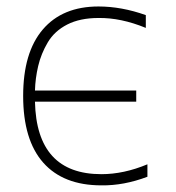

<svg xmlns="http://www.w3.org/2000/svg" viewBox="-20 -555 537 587"><path d="M86.9 -278.3H396.5V-244.1H86.9Q91.8 -22.5 290 -22.5Q358.4 -22.5 430.7 -52.7V-14.6Q358.4 12.7 290 11.7Q173.8 11.7 112.3 -57.6Q50.8 -127 50.8 -261.7Q50.8 -394.5 110.8 -464.8Q170.9 -535.2 281.2 -535.2Q351.6 -535.2 425.8 -508.8V-469.7Q349.6 -501 281.2 -500Q224.6 -500 185.5 -480Q146.5 -460 126 -425.3Q105.5 -390.6 96.7 -353Q87.9 -315.4 86.9 -278.3Z"/></svg>

Font: Gen Shin Gothic ExtraLight
Style: Regular
Weight: 100
Designer: [Source Han Sans]
Ryoko NISHIZUKA  (kana & ideographs); Paul D. Hunt (Latin, Greek & Cyrillic); Wenlong ZHANG  (bopomofo
Version: Version 1.002.20150607